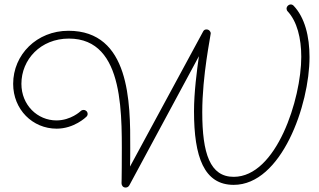

<svg xmlns="http://www.w3.org/2000/svg" viewBox="-20 -809 1432 861"><path d="M872 -557C863 -493 850 -395 850 -310C850 -105 895 20 1028 20C1242 20 1368 -338 1368 -553C1368 -646 1347 -730 1297 -783C1293 -787 1289 -789 1284 -789C1274 -789 1265 -780 1265 -770C1265 -766 1267 -761 1270 -758C1312 -713 1331 -638 1331 -554C1331 -366 1220 -16 1028 -16C922 -16 887 -120 887 -306C887 -472 925 -649 925 -659C925 -668 917 -677 906 -677C899 -677 894 -674 891 -668L563 -62C564 -80 564 -118 564 -144C565 -352 562 -671 287 -671C145 -671 39 -564 39 -433C39 -318 126 -232 234 -232C312 -232 365 -283 368 -286C371 -289 373 -293 373 -298C373 -308 365 -316 355 -316C350 -316 345 -314 342 -311C341 -310 298 -269 233 -269C148 -269 76 -338 76 -433C76 -542 162 -636 289 -636C545 -636 526 -281 526 -59C526 -16 525 12 525 13C525 23 532 32 543 32C550 32 556 29 560 22Z"/></svg>

Font: Sacramento
Style: Regular
Weight: 400
Designer: Astigmatic (AOETI)
Foundry: Astigmatic (AOETI)
Version: Version 1.000